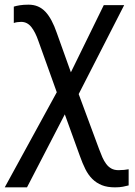

<svg xmlns="http://www.w3.org/2000/svg" viewBox="-30 -558 574 818"><path d="M91.8 -538.1Q113.8 -538.1 131.6 -530.5Q149.4 -522.9 163.6 -507.8Q177.7 -492.7 189.7 -470.2Q201.7 -447.8 211.9 -418L272 -250L412.1 -536.1H499L305.2 -157.2L392.1 77.1Q398.9 95.7 406 111.8Q413.1 127.9 422.4 140.4Q431.6 152.8 444.3 159.9Q457 167 475.1 167Q487.8 167 499 165.8Q510.3 164.6 518.1 163.1V231.9Q507.3 234.9 493.4 237.5Q479.5 240.2 460 240.2Q427.2 240.2 404.1 231Q380.9 221.7 363.5 204.6Q346.2 187.5 333.7 162.6Q321.3 137.7 310.1 106L246.1 -70.8L85 240.2H-9.8L211.9 -165L133.8 -382.8Q120.6 -421.4 103.3 -443.1Q85.9 -464.8 60.1 -464.8Q42.5 -464.8 28.8 -460V-529.8Q39.6 -533.2 54.7 -535.6Q69.8 -538.1 91.8 -538.1Z"/></svg>

Font: Droid Sans
Style: Regular
Weight: 400
Foundry: Ascender Corporation
Version: Version 1.00 build 114